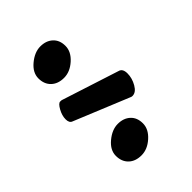

<svg xmlns="http://www.w3.org/2000/svg" viewBox="-36 -913 496 496"><g transform="rotate(45 212.0 -665.5)"><path d="M208 -752Q211 -764 228.5 -764Q246 -764 262.5 -754.5Q279 -745 279 -732Q279 -729 278 -727L216 -576Q213 -567 199.5 -567Q186 -567 171.5 -575Q157 -583 157 -589.5Q157 -596 158 -597ZM404 -640Q404 -618 391.5 -605Q379 -592 358 -592Q337 -592 320 -612.5Q303 -633 303 -654Q303 -675 315 -688Q327 -701 348 -701Q369 -701 386.5 -681.5Q404 -662 404 -640ZM121 -640Q121 -618 108.5 -605Q96 -592 75 -592Q54 -592 37 -612.5Q20 -633 20 -654Q20 -675 32 -688Q44 -701 65 -701Q86 -701 103.5 -681.5Q121 -662 121 -640Z"/></g></svg>

Font: ToneOZ-Pinyin-WenKai-Regular
Style: Regular
Weight: 400
Designer: Fontworks Inc.
Foundry: ToneOZ
Version: Version 0.240331